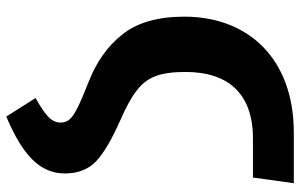

<svg xmlns="http://www.w3.org/2000/svg" viewBox="-192 -541 955 611"><g transform="rotate(90 285.5 -235.5)"><path d="M351 222C476 169 532 114 532 35C532 -6 519 -40 492 -65C465 -90 421 -115 360 -142C319 -160 288 -177 267 -194C224 -227 209 -270 209 -349C209 -482 276 -563 421 -563H545L563 -693H402C167 -693 33 -548 33 -345C33 -260 52 -194 90 -147C127 -100 178 -64 243 -39C278 -25 305 -14 322 -5C357 12 370 26 370 49C370 80 345 98 292 129Z"/></g></svg>

Font: Fira Sans
Style: Bold
Weight: 700
Designer: Carrois Corporate & Edenspiekermann AG
Foundry: Carrois Corporate GbR & Edenspiekermann AG
Version: Version 4.203